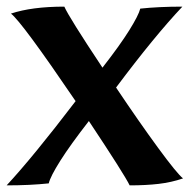

<svg xmlns="http://www.w3.org/2000/svg" viewBox="-24 -553 572 579"><path d="M204 -248Q41 -488 9 -512Q72 -533 170 -533Q184 -501 285 -349Q338 -417 366 -462Q394 -507 399 -527Q455 -533 526 -533Q442 -444 326 -289Q395 -186 452.5 -107.5Q510 -29 528 -15Q493 -3 454.5 1.5Q416 6 367 6Q351 -27 244 -188Q188 -116 158 -68.5Q128 -21 123 0Q67 6 -4 6Q75 -79 204 -248Z"/></svg>

Font: Mirza
Style: Bold
Weight: 700
Designer: Arabic design by Kourosh Beigpour, Latin design by Eduardo Tunni, engineering by Lasse Fister
Version: Version 1.0010g